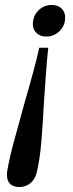

<svg xmlns="http://www.w3.org/2000/svg" viewBox="-20 -607 295 772"><path d="M242 -536Q242 -505 220 -482.5Q198 -460 166 -460Q142 -460 127 -474Q112 -488 112 -510Q112 -542 134 -564.5Q156 -587 188 -587Q213 -587 227.5 -573Q242 -559 242 -536ZM157 -201Q152 -106 146.5 -39.5Q141 27 129 81Q123 111 104 128Q85 145 58 145Q34 145 21 132.5Q8 120 8 97Q8 87 9 81Q18 29 34.5 -32.5Q51 -94 78 -191Q121 -339 138 -415H174Q168 -361 163.5 -292Q159 -223 157 -201Z"/></svg>

Font: Fahkwang Medium
Style: Italic
Weight: 500
Italic angle: -10°
Version: Version 1.000; ttfautohint (v1.6)